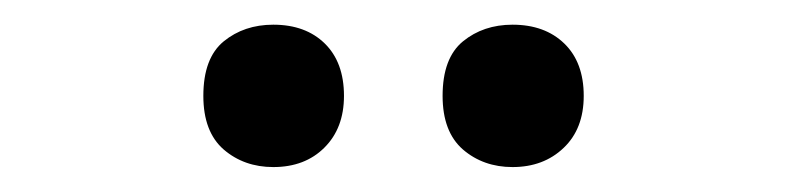

<svg xmlns="http://www.w3.org/2000/svg" viewBox="-20 -760 632 154"><path d="M143.1 -683.1Q143.1 -713.4 159.4 -726.8Q175.8 -740.2 199.2 -740.2Q225.1 -740.2 240.5 -725.1Q255.9 -710 255.9 -683.1Q255.9 -657.2 240.2 -641.6Q224.6 -626 199.2 -626Q175.8 -626 159.4 -640.1Q143.1 -654.3 143.1 -683.1ZM335 -683.1Q335 -713.4 351.3 -726.8Q367.7 -740.2 391.1 -740.2Q417 -740.2 432.6 -725.1Q448.2 -710 448.2 -683.1Q448.2 -656.7 432.1 -641.4Q416 -626 391.1 -626Q367.7 -626 351.3 -640.1Q335 -654.3 335 -683.1Z"/></svg>

Font: f0_53748          
Style: Regular
Weight: 600
Foundry: Ascender Corporation
Version: Version 1.10